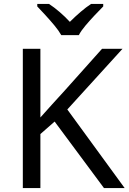

<svg xmlns="http://www.w3.org/2000/svg" viewBox="-20 -964 659 984"><path d="M619 0H513L260 -341L187 -277V0H97V-714H187V-362Q217 -396 248 -430Q279 -464 310 -498L503 -714H608L325 -403ZM294 -784Q281 -807 259 -833.5Q237 -860 213 -886Q189 -912 171 -931V-944H231Q257 -927 285 -903Q313 -879 338 -852Q365 -879 393 -903Q421 -927 447 -944H509V-931Q490 -912 465.5 -886Q441 -860 418.5 -833.5Q396 -807 384 -784Z"/></svg>

Font: Go Noto Kurrent-Regular
Style: Regular
Weight: 400
Designer: Monotype Design Team
Foundry: Monotype Imaging Inc.
Version: Version 2.012; ttfautohint (v1.8.4.7-5d5b)